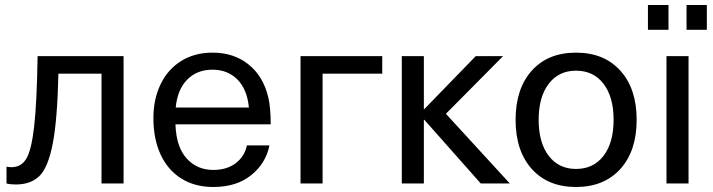

<svg xmlns="http://www.w3.org/2000/svg" viewBox="-20 -732 2845 766"><path d="M385 0V-438H213Q209 -255 190.5 -159.5Q172 -64 137.5 -30Q103 4 43 4Q21 4 6 0V-67Q16 -65 26 -65Q64 -65 84.5 -98Q105 -131 116 -225Q127 -319 130 -508H473V0Z M965 -152H1055Q1041 -81 982.5 -33.5Q924 14 831 14Q757 14 703 -20Q649 -54 620.5 -116Q592 -178 592 -261Q592 -336 620.5 -395.5Q649 -455 702.5 -488.5Q756 -522 828 -522Q913 -522 971.5 -475Q1030 -428 1050 -345Q1060 -304 1060 -236H680Q683 -146 724.5 -100Q766 -54 831 -54Q885 -54 920.5 -81Q956 -108 965 -152ZM681 -303H973Q966 -376 927 -415Q888 -454 828 -454Q766 -454 727 -414.5Q688 -375 681 -303Z M1267 -438V0H1179V-508H1505V-438Z M1898 0 1673 -254H1671V0H1583V-508H1671V-297H1673L1878 -508H1987L1759 -278L2014 0Z M2278 -522Q2390 -522 2455 -450Q2520 -378 2520 -254Q2520 -130 2455 -58Q2390 14 2278 14Q2166 14 2101.5 -58Q2037 -130 2037 -254Q2037 -378 2101.5 -450Q2166 -522 2278 -522ZM2278 -58Q2348 -58 2388 -110.5Q2428 -163 2428 -254Q2428 -345 2388 -397.5Q2348 -450 2278 -450Q2209 -450 2169 -397.5Q2129 -345 2129 -254Q2129 -163 2169 -110.5Q2209 -58 2278 -58Z M2639 0V-508H2727V0ZM2565 -613V-712H2647V-613ZM2719 -613V-712H2800V-613Z"/></svg>

Font: CST
Style: Regular
Weight: 400
Version: Version 1.00